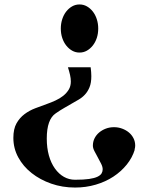

<svg xmlns="http://www.w3.org/2000/svg" viewBox="-20 -834 650 862"><path d="M190 -212Q190 -170 199.5 -136Q209 -102 226.5 -77.5Q244 -53 267 -40Q290 -27 317 -27Q356 -27 380 -30.5Q404 -34 417.5 -40.5Q431 -47 436 -55.5Q441 -64 441 -74Q441 -85 434 -99Q427 -113 419 -127.5Q411 -142 404 -155.5Q397 -169 397 -180Q397 -198 404.5 -213Q412 -228 425 -239Q438 -250 455 -256.5Q472 -263 492 -263Q511 -263 528.5 -256.5Q546 -250 559 -239Q572 -228 579.5 -213Q587 -198 587 -180Q587 -172 584 -162H585Q574 -126 549 -95Q524 -64 489 -41Q454 -18 410 -5Q366 8 317 8Q260 8 210 -9.5Q160 -27 122 -57Q84 -87 62 -127.5Q40 -168 40 -215Q40 -255 54 -280Q68 -305 90 -321.5Q112 -338 138.5 -348Q165 -358 190 -367Q210 -374 229.5 -383Q249 -392 264 -404Q279 -416 288.5 -431.5Q298 -447 298 -468Q298 -482 294.5 -497.5Q291 -513 285 -532H387Q390 -509 390 -492Q390 -462 382 -442.5Q374 -423 361.5 -409.5Q349 -396 333.5 -387Q318 -378 304 -370Q287 -360 268.5 -349.5Q250 -339 230 -325Q190 -298 190 -212ZM337 -598Q319 -598 304 -606.5Q289 -615 277.5 -629.5Q266 -644 259.5 -663.5Q253 -683 253 -706Q253 -728 259.5 -748Q266 -768 277.5 -782.5Q289 -797 304 -805.5Q319 -814 337 -814Q355 -814 370 -805.5Q385 -797 396.5 -782.5Q408 -768 414.5 -748Q421 -728 421 -706Q421 -683 414.5 -663.5Q408 -644 396.5 -629.5Q385 -615 370 -606.5Q355 -598 337 -598Z"/></svg>

Font: CatShop
Style: Regular
Weight: 400
Designer: Peter Wiegel
Foundry: Peter Wiegel
Version: Version 1.000 2009 initial release